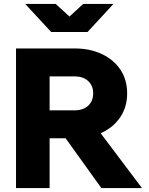

<svg xmlns="http://www.w3.org/2000/svg" viewBox="-20 -963 762 983"><path d="M234 0H62V-715H361Q441 -715 502 -686Q563 -657 597 -605.5Q631 -554 631 -485Q631 -417 597 -365Q563 -313 502 -284Q441 -255 361 -255H224V-398H361Q405 -398 431 -421.5Q457 -445 457 -485Q457 -525 431 -548.5Q405 -572 361 -572H234ZM707 0H499L260 -333H456ZM109 -943H265L405 -815H267L406 -943H561L428 -799H242Z"/></svg>

Font: Wix Madefor Display ExtraBold
Style: Regular
Weight: 800
Designer: Dalton Maag Ltd
Foundry: Dalton Maag Ltd
Version: Version 3.100